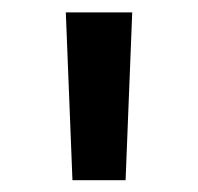

<svg xmlns="http://www.w3.org/2000/svg" viewBox="-20 -796 328 318"><path d="M188 -497.5H100L89 -775.5H199Z"/></svg>

Font: Alatsi
Style: Regular
Weight: 400
Designer: Spyros Zevelakis, Eben Sorkin
Foundry: www.sorkintype.com
Version: Version 1.008; ttfautohint (v1.8.4.7-5d5b)